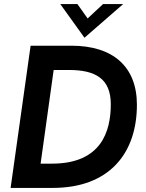

<svg xmlns="http://www.w3.org/2000/svg" viewBox="-20 -921 714 941"><path d="M32 0H238C519 0 651 -173 651 -407.5C651 -592.5 536 -697 330 -697H130ZM179 -119 243 -578H318C447 -578 523 -536 523 -410C523 -278 477 -119 235 -119ZM275.5 -901 394 -736 583.5 -901H485L409.5 -830.5L359.5 -901Z"/></svg>

Font: HK Grotesk
Style: Bold Italic
Weight: 700
Italic angle: -16°
Designer: Alfredo Marco Pradil
Foundry: Hanken Design Co.
Version: Version 3.001;FEAKit 1.0